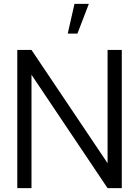

<svg xmlns="http://www.w3.org/2000/svg" viewBox="-20 -980 724 1000"><path d="M368 -960 332.8 -805H383.2L442.8 -960ZM70 0V-720H144L540.3 -130V-720H614.3V0H540.3L144 -590.7V0Z"/></svg>

Font: Hauora
Style: Regular
Weight: 400
Designer: Wayne Shih
Foundry: WCYS
Version: Version 1.001